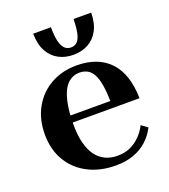

<svg xmlns="http://www.w3.org/2000/svg" viewBox="-139 -854 848 964"><g transform="rotate(-20 285.0 -372.0)"><path d="M184 -257Q184 -200 194.5 -158Q205 -116 225 -88.5Q245 -61 274 -47Q303 -33 340 -33Q379 -33 409 -47Q439 -61 462 -84.5Q485 -108 500 -138L533 -114Q514 -76 483 -48Q452 -20 410.5 -5Q369 10 315 10Q233 10 169 -22.5Q105 -55 68.5 -115.5Q32 -176 32 -258Q32 -340 67 -401.5Q102 -463 162.5 -496.5Q223 -530 299 -530Q356 -530 401 -513Q446 -496 477 -462.5Q508 -429 524 -380Q540 -331 541 -267H117L116 -304H423L399 -295Q398 -349 392 -386.5Q386 -424 374 -447Q362 -470 343.5 -480.5Q325 -491 301 -491Q275 -491 253 -477.5Q231 -464 216 -436Q201 -408 192.5 -363Q184 -318 184 -257ZM305 -585Q261 -585 226.5 -603.5Q192 -622 171.5 -659Q151 -696 150 -754H245Q245 -709 251.5 -680.5Q258 -652 271.5 -638Q285 -624 306 -624Q327 -624 340 -638Q353 -652 359 -680.5Q365 -709 366 -754H460Q459 -696 438.5 -659Q418 -622 383.5 -603.5Q349 -585 305 -585Z"/></g></svg>

Font: Roboto Serif 144pt SemiBold
Style: Regular
Weight: 600
Version: Version 1.008